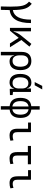

<svg xmlns="http://www.w3.org/2000/svg" viewBox="1814 -2649 1060 4728"><g transform="rotate(90 2344.0 -285.0)"><path d="M138.7 224.6H223.1C226.6 163.6 228 91.3 228 6.8C441.9 -18.1 547.9 -191.9 547.9 -517.6H463.4C463.4 -246.1 384.8 -98.1 227.5 -71.3C223.1 -346.2 188.5 -444.8 72.3 -537.1L20 -469.2C118.7 -386.7 143.6 -293.5 143.6 -4.9C143.6 84.5 142.1 160.6 138.7 224.6Z M667 0H735.8L911.6 -215.3L1049.3 0H1143.6L965.3 -281.2L1127.9 -480.5L1061 -527.3L859.9 -280.3C807.6 -216.3 776.4 -155.3 760.3 -89.8H751.5V-517.6H667Z M1493.7 9.8C1629.4 9.8 1707 -85 1707 -253.9C1707 -431.6 1628.4 -527.3 1482.4 -527.3C1336.4 -527.3 1257.8 -443.8 1257.8 -289.1V224.6H1342.3V-102.1H1350.1C1360.8 -27.8 1414.6 9.8 1493.7 9.8ZM1342.3 -238.8V-284.7C1342.3 -394.5 1391.6 -453.6 1482.4 -453.6C1573.7 -453.6 1623 -383.8 1623 -253.9C1623 -129.9 1572.8 -64 1478.5 -64C1390.6 -64 1342.3 -124.5 1342.3 -238.8Z M2007.3 9.8C2090.3 9.8 2144.5 -31.2 2153.8 -95.2H2163.1L2168.9 4.9L2320.8 0V-65.4L2243.7 -75.2V-517.6H2159.2V-422.4H2151.4C2140.6 -489.7 2094.7 -527.3 2011.7 -527.3C1877.4 -527.3 1800.3 -427.7 1800.3 -253.9C1800.3 -84 1876 9.8 2007.3 9.8ZM2159.2 -225.1C2159.2 -121.1 2111.8 -64 2024.9 -64C1932.6 -64 1884.3 -128.4 1884.3 -253.9C1884.3 -381.3 1936 -453.6 2027.8 -453.6C2112.8 -453.6 2159.2 -396.5 2159.2 -292.5ZM2000.5 -609.4H2079.6L2182.1 -794.9H2094.7Z M2594.7 224.6H2678.7V7.8C2815.9 -6.8 2883.8 -95.2 2883.8 -258.8C2883.8 -422.4 2815.9 -510.7 2678.7 -525.4V-732.4H2594.7V-525.4C2457.5 -510.7 2389.6 -422.4 2389.6 -258.8C2389.6 -95.2 2457.5 -6.8 2594.7 7.8ZM2602.5 -59.6C2514.2 -72.3 2470.2 -138.7 2470.2 -258.8C2470.2 -378.9 2514.2 -445.3 2602.5 -458ZM2670.9 -458C2759.3 -445.3 2803.2 -378.9 2803.2 -258.8C2803.2 -138.7 2759.3 -72.3 2670.9 -59.6Z M3314 9.8C3361.3 9.8 3400.4 3.9 3445.3 -10.7L3435.1 -86.4C3396 -73.7 3366.7 -67.9 3340.3 -67.9C3256.8 -67.9 3233.4 -106.9 3233.4 -195.3V-517.6H2997.1V-445.8H3149.4V-190.4C3149.4 -51.3 3198.7 9.8 3314 9.8Z M3882.3 9.8C3932.1 9.8 3973.6 3.9 4021.5 -10.3L4011.2 -85.4C3970.7 -72.8 3940.4 -66.9 3913.1 -66.9C3831.1 -66.9 3809.6 -102.1 3809.6 -184.1V-440.9H4024.4V-517.6H3573.2V-440.9H3725.1V-181.2C3725.1 -47.4 3771.5 9.8 3882.3 9.8Z M4485.8 9.8C4533.2 9.8 4572.3 3.9 4617.2 -10.7L4606.9 -86.4C4567.9 -73.7 4538.6 -67.9 4512.2 -67.9C4428.7 -67.9 4405.3 -106.9 4405.3 -195.3V-517.6H4168.9V-445.8H4321.3V-190.4C4321.3 -51.3 4370.6 9.8 4485.8 9.8Z"/></g></svg>

Font: Cascadia Code SemiLight
Style: Regular
Weight: 350
Monospace: yes
Designer: Aaron Bell
Foundry: Saja Typeworks
Version: Version 2404.023